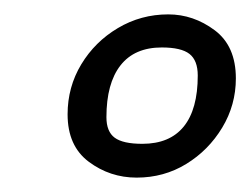

<svg xmlns="http://www.w3.org/2000/svg" viewBox="-20 -599 348 267"><path d="M170 -352Q133 -352 103.5 -374Q74 -396 74 -440Q74 -478 93 -509.5Q112 -541 144 -560Q176 -579 214 -579Q249 -579 278.5 -557Q308 -535 308 -490Q308 -453 289 -421.5Q270 -390 239 -371Q208 -352 170 -352ZM178 -399Q216 -399 235.5 -423Q255 -447 255 -494Q255 -515 243.5 -524Q232 -533 205 -533Q167 -533 147.5 -508Q128 -483 128 -436Q128 -416 139.5 -407.5Q151 -399 178 -399Z"/></svg>

Font: Texturina Medium 12pt Light
Style: Italic
Weight: 300
Italic angle: -11°
Version: Version 1.002